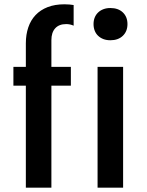

<svg xmlns="http://www.w3.org/2000/svg" viewBox="-20 -861 674 881"><path d="M98.6 -467.8H41.5V-554.2H98.6V-662.6Q98.6 -702.6 109.9 -735.6Q121.1 -768.6 143.3 -792Q165.5 -815.4 198.7 -828.4Q231.9 -841.3 275.9 -841.3Q287.1 -841.3 299.1 -840.3Q311 -839.4 317.9 -837.9V-743.2Q301.8 -750.5 283.7 -750.5Q251 -750.5 233.4 -731.2Q215.8 -711.9 215.8 -676.8V-554.2H305.2V-467.8H215.8V0H98.6ZM486.3 -676.3Q468.8 -676.3 454.6 -681.6Q440.4 -687 430.2 -696.8Q419.9 -706.5 414.6 -720.2Q409.2 -733.9 409.2 -750.5Q409.2 -767.1 414.6 -780.5Q419.9 -793.9 430.2 -803.7Q440.4 -813.5 454.6 -818.8Q468.8 -824.2 486.3 -824.2Q522.5 -824.2 543.7 -804Q564.9 -783.7 564.9 -750.5Q564.9 -717.3 543.7 -696.8Q522.5 -676.3 486.3 -676.3ZM427.7 -554.2H544.9V0H427.7Z"/></svg>

Font: Tauri
Style: Regular
Weight: 400
Designer: Yvonne Schüttler
Foundry: Yvonne Schüttler
Version: Version 1.003; ttfautohint (v0.93.8-669f) -l 13 -r 13 -G 200